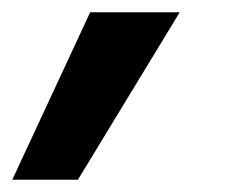

<svg xmlns="http://www.w3.org/2000/svg" viewBox="-111 -136 376 313"><path d="M36 -116H182L16 157H-91Z"/></svg>

Font: Rosa Sans
Style: Bold Italic
Weight: 700
Italic angle: -12°
Designer: Pentagram / MCKL
Foundry: Pentagram / MCKL
Version: Version 1.005;September 16, 2019;FontCreator 11.5.0.2425 64-